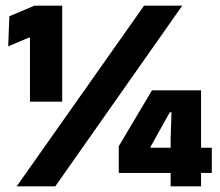

<svg xmlns="http://www.w3.org/2000/svg" viewBox="-20 -659 777 679"><path d="M86 -299.5V-525.5H81L9 -495L13 -601.5L102 -639H200V-299.5ZM39 0 489.5 -639H624.5L175.5 0ZM583.5 0V-172L586.5 -262H580.5L512.5 -140V-105.5L463.5 -136.5H729V-47.5H400V-142L517.5 -339.5H691V0Z"/></svg>

Font: Anek Bangla ExtraBold
Style: Regular
Weight: 800
Designer: Sulekha Rajkumar (Bangla), Yesha Goshar (Latin)
Foundry: Ek Type
Version: Version 1.003